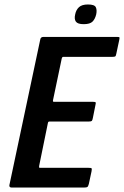

<svg xmlns="http://www.w3.org/2000/svg" viewBox="-20 -838 554 858"><path d="M31 0Q26 0 23.5 -3Q21 -6 22 -11L160 -662Q162 -673 174 -673H502Q512 -673 513.5 -671.5Q515 -670 513 -660L500 -599Q498 -588 495 -586Q492 -584 483 -584H266Q260 -584 259 -583Q258 -582 256 -577L217 -391Q216 -386 217 -384.5Q218 -383 222 -383H395Q406 -383 407.5 -380.5Q409 -378 406 -366L395 -311Q393 -300 390 -297.5Q387 -295 377 -295H204Q199 -295 197 -294Q195 -293 194 -288L155 -97Q154 -92 154.5 -90Q155 -88 160 -88H376Q388 -88 389.5 -85.5Q391 -83 389 -72L377 -16Q374 -5 370.5 -2.5Q367 0 357 0ZM410 -774Q405 -753 393.5 -741.5Q382 -730 354 -730Q327 -730 319 -741.5Q311 -753 316 -774Q320 -794 333 -806Q346 -818 373 -818Q402 -818 408 -806Q414 -794 410 -774Z"/></svg>

Font: Glory SemiBold
Style: Italic
Weight: 600
Italic angle: -12°
Designer: Robert Leuschke
Foundry: Robert Leuschke
Version: Version 1.011